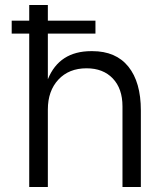

<svg xmlns="http://www.w3.org/2000/svg" viewBox="-20 -750 675 770"><path d="M171.9 0H97.2V-615.2H26.9V-667H97.2V-730H171.9V-667H362.8V-615.2H171.9V-432.1Q217.8 -544.9 346.2 -544.9H350.1Q444.8 -544.9 494.9 -482.7Q544.9 -420.4 544.9 -307.1V0H471.2V-323.2Q471.2 -394.5 432.4 -435.3Q393.6 -476.1 327.1 -476.1Q256.3 -476.1 214.1 -430.7Q171.9 -385.3 171.9 -311Z"/></svg>

Font: Sora Light
Style: Regular
Weight: 300
Designer: Jonathan Barnbrook, Julián Moncada
Foundry: Barnbrook Fonts
Version: Version 2.000